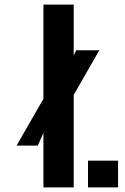

<svg xmlns="http://www.w3.org/2000/svg" viewBox="-20 -820 548 840"><path d="M52.5 -183 172.5 -392 271 -508.5 313 -600H414.5L285 -374.5L176 -252L145.5 -183ZM170 0V-800H302.5V0ZM365 0V-117H496.5V0Z"/></svg>

Font: Big Shoulders Stencil Text Thin ExtraBold
Style: Regular
Weight: 800
Version: Version 2.001